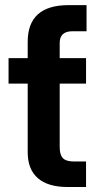

<svg xmlns="http://www.w3.org/2000/svg" viewBox="-20 -748 390 768"><path d="M14.2 -413.6V-515.6H90.8V-580.6Q90.8 -727.5 254.4 -727.5H326.2V-623H270Q218.8 -623 218.8 -576.2V-515.6H324.2V-413.6H218.8V-159.7Q218.8 -128.4 231.7 -115.2Q244.6 -102.1 276.4 -102.1H324.2V0H250Q171.9 0 131.3 -35.4Q90.8 -70.8 90.8 -138.7V-413.6Z"/></svg>

Font: Inter Display Semi Bold
Style: Regular
Weight: 600
Designer: Rasmus Andersson
Foundry: rsms
Version: Version 4.000;git-37864ae